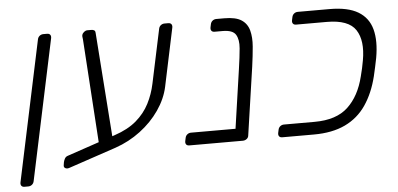

<svg xmlns="http://www.w3.org/2000/svg" viewBox="-49 -667 1838 887"><g transform="rotate(-5 870.5 -223.5)"><path d="M31 124Q21 124 16.5 118Q12 112 14 102L152 -549Q154 -559 161.5 -565Q169 -571 179 -571H196Q206 -571 210.5 -565Q215 -559 213 -549L75 102Q73 112 65.5 118Q58 124 48 124Z M245 55Q234 59 226 54.5Q218 50 220 40L222 27Q224 18 228.5 10Q233 2 242 -1L466 -77Q529 -98 568 -131.5Q607 -165 629 -208Q651 -251 661 -299L714 -549Q716 -559 723.5 -565Q731 -571 741 -571H758Q768 -571 772.5 -565Q777 -559 775 -549L718 -279Q706 -224 670.5 -172.5Q635 -121 582 -81Q529 -41 465 -19ZM392 -24 359 -531Q358 -539 357.5 -543Q357 -547 358 -551Q360 -559 367.5 -565Q375 -571 383 -571H401Q420 -571 420 -556L457 -47Z M806 0Q796 0 791.5 -6Q787 -12 789 -22L792 -36Q794 -46 801.5 -52Q809 -58 819 -58H1084L1075 -17Q1073 -7 1066 -3.5Q1059 0 1049 0ZM1037 0Q1027 0 1023.5 -6Q1020 -12 1020 -22L1065 -332Q1073 -386 1076.5 -426.5Q1080 -467 1066 -490Q1052 -513 1005 -513H968Q958 -513 953.5 -519Q949 -525 951 -535L954 -549Q956 -559 963.5 -565Q971 -571 981 -571H1018Q1071 -571 1097.5 -553.5Q1124 -536 1132.5 -504Q1141 -472 1137.5 -429.5Q1134 -387 1127 -337L1081 -22Q1080 -12 1072 -6Q1064 0 1054 0Z M1237 0Q1227 0 1222.5 -6Q1218 -12 1220 -22L1223 -36Q1225 -46 1232.5 -52Q1240 -58 1250 -58H1392Q1493 -58 1547 -108.5Q1601 -159 1623 -249Q1629 -272 1632 -286Q1635 -300 1639 -322Q1655 -412 1622 -462.5Q1589 -513 1488 -513H1346Q1336 -513 1331.5 -519Q1327 -525 1329 -535L1332 -549Q1334 -559 1341.5 -565Q1349 -571 1359 -571H1506Q1591 -571 1638.5 -542.5Q1686 -514 1700.5 -459.5Q1715 -405 1701 -327Q1697 -305 1692.5 -286Q1688 -267 1683 -244Q1664 -167 1626.5 -112Q1589 -57 1529 -28.5Q1469 0 1384 0Z"/></g></svg>

Font: Rubik Light
Style: Italic
Weight: 300
Italic angle: -12°
Designer: Hubert and Fischer
Foundry: Hubert and Fischer
Version: Version 2.300;gftools[0.9.30]